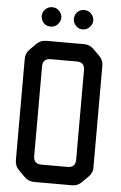

<svg xmlns="http://www.w3.org/2000/svg" viewBox="-60 -926 615 976"><g transform="rotate(5 248.0 -437.5)"><path d="M70 -44 103 -11Q123 9 152 9H345Q374 9 394 -11L426 -43Q448 -65 446 -93V-609Q446 -638 426 -658L394 -690Q373 -711 345 -711H151Q122 -711 102 -691L70 -659Q49 -638 50 -609V-93Q50 -64 70 -44ZM141 -122V-580Q141 -620 181 -620H315Q355 -620 355 -580V-122Q355 -82 315 -82H181Q141 -82 141 -122ZM167 -785Q188 -785 202.5 -800.5Q217 -816 217 -835Q217 -853 203 -868.5Q189 -884 167 -884Q146 -884 131.5 -869.5Q117 -855 117 -835Q117 -815 130.5 -800Q144 -785 167 -785ZM330 -785Q351 -785 365.5 -800.5Q380 -816 380 -835Q380 -853 366 -868.5Q352 -884 330 -884Q309 -884 295 -869.5Q281 -855 281 -835Q281 -816 294.5 -800.5Q308 -785 330 -785Z"/></g></svg>

Font: WDXL Lubrifont JP N
Style: Regular
Weight: 400
Designer: [WDXL Lubrifont] Copyright 2020-2022 (c) NightFurySL2001, Skr-ZERO; [ZCOOL QingKe HuangYou] Copyright 2018-2022 (c) The 
Version: Version 2.001;hotconv 1.1.1;makeotfexe 2.6.0